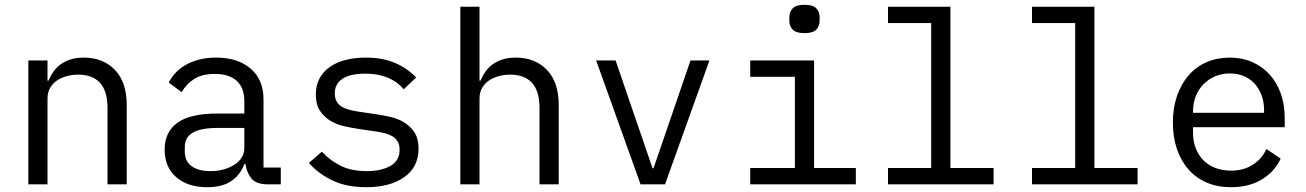

<svg xmlns="http://www.w3.org/2000/svg" viewBox="-20 -768 5440 800"><path d="M98 0V-516H178V-432H182Q190 -451 202 -468.5Q214 -486 231.5 -499Q249 -512 273 -520Q297 -528 329 -528Q410 -528 459 -476.5Q508 -425 508 -331V0H428V-317Q428 -388 397 -422.5Q366 -457 306 -457Q282 -457 259 -451Q236 -445 218 -433Q200 -421 189 -402Q178 -383 178 -358V0Z M1095 0Q1048 0 1028 -24Q1008 -48 1003 -84H998Q981 -39 943.5 -13.5Q906 12 843 12Q762 12 714 -30Q666 -72 666 -145Q666 -217 718.5 -256Q771 -295 888 -295H998V-346Q998 -403 966 -431.5Q934 -460 875 -460Q823 -460 790 -439.5Q757 -419 737 -384L683 -424Q693 -444 710 -463Q727 -482 752 -496.5Q777 -511 809 -519.5Q841 -528 880 -528Q971 -528 1024.5 -482Q1078 -436 1078 -354V-70H1150V0ZM857 -55Q888 -55 913.5 -62.5Q939 -70 958 -82.5Q977 -95 987.5 -112.5Q998 -130 998 -150V-235H888Q816 -235 783 -215Q750 -195 750 -157V-136Q750 -96 778.5 -75.5Q807 -55 857 -55Z M1506 12Q1425 12 1366.5 -15.5Q1308 -43 1267 -89L1321 -136Q1358 -97 1402 -76Q1446 -55 1508 -55Q1568 -55 1606.5 -76.5Q1645 -98 1645 -144Q1645 -164 1637.5 -177.5Q1630 -191 1617 -199Q1604 -207 1588 -211.5Q1572 -216 1554 -219L1473 -231Q1446 -235 1414.5 -242Q1383 -249 1357 -264.5Q1331 -280 1313.5 -306Q1296 -332 1296 -374Q1296 -413 1311.5 -441.5Q1327 -470 1355 -489.5Q1383 -509 1421 -518.5Q1459 -528 1504 -528Q1574 -528 1625.5 -506Q1677 -484 1714 -445L1662 -396Q1653 -407 1639.5 -418.5Q1626 -430 1606.5 -439.5Q1587 -449 1561 -455Q1535 -461 1501 -461Q1440 -461 1407.5 -440Q1375 -419 1375 -379Q1375 -359 1382.5 -345.5Q1390 -332 1403 -324Q1416 -316 1432.5 -311.5Q1449 -307 1466 -304L1547 -292Q1575 -288 1606 -281Q1637 -274 1663 -258.5Q1689 -243 1706.5 -217Q1724 -191 1724 -149Q1724 -72 1664.5 -30Q1605 12 1506 12Z M1898 -740H1978V-432H1982Q1990 -451 2002 -468.5Q2014 -486 2031.5 -499Q2049 -512 2073 -520Q2097 -528 2129 -528Q2210 -528 2259 -476.5Q2308 -425 2308 -331V0H2228V-317Q2228 -388 2197 -422.5Q2166 -457 2106 -457Q2082 -457 2059 -451Q2036 -445 2018 -433Q2000 -421 1989 -402Q1978 -383 1978 -358V0H1898Z M2649 0 2464 -516H2545L2619 -300L2699 -67H2703L2783 -300L2857 -516H2936L2751 0Z M3332 -630Q3297 -630 3283 -644.5Q3269 -659 3269 -681V-697Q3269 -719 3283 -733.5Q3297 -748 3332 -748Q3367 -748 3381 -733.5Q3395 -719 3395 -697V-681Q3395 -659 3381 -644.5Q3367 -630 3332 -630ZM3106 -68H3292V-448H3106V-516H3372V-68H3546V0H3106Z M3680 -68H3860V-672H3680V-740H3940V-68H4120V0H3680Z M4280 -68H4460V-672H4280V-740H4540V-68H4720V0H4280Z M5109 12Q5053 12 5008.5 -7Q4964 -26 4932.5 -61.5Q4901 -97 4884 -146.5Q4867 -196 4867 -257Q4867 -319 4884.5 -369Q4902 -419 4933 -454.5Q4964 -490 5007.5 -509Q5051 -528 5104 -528Q5156 -528 5198.5 -509Q5241 -490 5271 -456.5Q5301 -423 5317 -377Q5333 -331 5333 -276V-238H4951V-214Q4951 -180 4962 -151Q4973 -122 4993.5 -101Q5014 -80 5043.5 -68.5Q5073 -57 5109 -57Q5161 -57 5199 -81Q5237 -105 5257 -147L5316 -107Q5293 -55 5239.5 -21.5Q5186 12 5109 12ZM5104 -462Q5071 -462 5043 -450Q5015 -438 4994.5 -417Q4974 -396 4962.5 -367.5Q4951 -339 4951 -305V-298H5247V-309Q5247 -343 5236.5 -371Q5226 -399 5207.5 -419.5Q5189 -440 5162.5 -451Q5136 -462 5104 -462Z"/></svg>

Font: IBM Plex Mono
Style: Regular
Weight: 400
Monospace: yes
Designer: Mike Abbink, Paul van der Laan, Pieter van Rosmalen
Foundry: Bold Monday
Version: Version 2.3